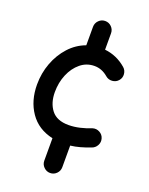

<svg xmlns="http://www.w3.org/2000/svg" viewBox="-169 -785 861 1106"><g transform="rotate(20 261.5 -232.0)"><path d="M279.3 233.4Q256.8 233.4 240.5 217Q224.1 200.7 224.1 178.2V40.5Q131.8 20 83.3 -50.8Q34.7 -121.6 34.7 -220.7Q34.7 -290 58.1 -352.5Q81.5 -415 124 -461.7Q166.5 -508.3 224.1 -529.3V-642.6Q224.1 -665.5 240.5 -681.9Q256.8 -698.2 279.3 -698.2Q302.2 -698.2 318.4 -681.9Q334.5 -665.5 334.5 -642.6V-542.5Q408.2 -534.7 465.8 -484.9Q482.9 -470.2 484.9 -447Q486.8 -423.8 471.7 -406.7Q457 -389.6 433.8 -387.9Q410.6 -386.2 393.6 -400.9Q356 -433.6 310.5 -433.6Q261.7 -433.6 224.6 -402.8Q187.5 -372.1 166.7 -322.3Q146 -272.5 146 -214.4Q146 -147.9 179.2 -105.2Q212.4 -62.5 284.2 -62.5Q317.9 -62.5 354.2 -71Q390.6 -79.6 421.4 -92.3Q443.4 -99.1 463.9 -88.1Q484.4 -77.1 490.7 -55.2Q497.1 -33.2 486.1 -13.2Q475.1 6.8 453.6 13.7Q421.9 25.9 392.8 33.9Q363.8 42 334.5 45.4V178.2Q334.5 200.7 318.4 217Q302.2 233.4 279.3 233.4Z"/></g></svg>

Font: Mikhak SemiBold
Style: Regular
Weight: 600
Designer: Amin Abedi
Version: Version 3.3